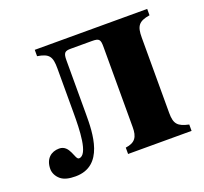

<svg xmlns="http://www.w3.org/2000/svg" viewBox="-90 -566 726 682"><g transform="rotate(-20 273.0 -225.0)"><path d="M104 -461V-437C148 -430 157 -416 157 -372V-204C157 -141 155 -45 120 -45C105 -45 106 -102 65 -102C35 -102 11 -83 11 -44C11 -30 18 -15 31 -4C44 7 63 11 87 11C195 11 197 -114 197 -184V-387C197 -416 203 -421 226 -421H305C333 -421 337 -416 337 -387V-84C337 -47 326 -29 289 -24V0H529V-24C488 -33 476 -45 476 -87V-372C476 -415 486 -430 529 -437V-461Z"/></g></svg>

Font: XITS
Style: Bold
Weight: 700
Designer: MicroPress Inc., with final additions and corrections provided by Coen Hoffman, Elsevier (retired)
Version: Version 1.107